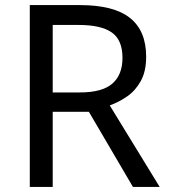

<svg xmlns="http://www.w3.org/2000/svg" viewBox="-20 -734 662 754"><path d="M294 -714Q427 -714 490.5 -663.5Q554 -613 554 -511Q554 -454 533 -416Q512 -378 479.5 -355.5Q447 -333 411 -320L607 0H502L329 -295H187V0H97V-714ZM289 -636H187V-371H294Q381 -371 421 -405.5Q461 -440 461 -507Q461 -577 419 -606.5Q377 -636 289 -636Z"/></svg>

Font: Noto Sans Tifinagh Air
Style: Regular
Weight: 400
Designer: JamraPatel
Foundry: JamraPatel LLC
Version: Version 2.006; ttfautohint (v1.8.4.7-5d5b)